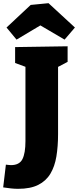

<svg xmlns="http://www.w3.org/2000/svg" viewBox="-86 -1001 491 1207"><path d="M9 -705 339 -710V-612L259 -570L279 -610V-158Q279 -81 268.5 -17.5Q258 46 230.5 91.5Q203 137 154 161.5Q105 186 28 186Q6 186 -17 183.5Q-40 181 -66 177L-49 34Q-39 35 -31.5 36Q-24 37 -17 37Q36 37 55 -0.5Q74 -38 74 -114V-610L96 -573L9 -605ZM18 -752 -45 -828 107 -970 219 -981 385 -828 320 -752 95 -884 236 -882Z"/></svg>

Font: Bitter Thin Black
Style: Regular
Weight: 900
Version: Version 3.020